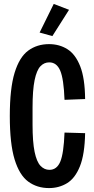

<svg xmlns="http://www.w3.org/2000/svg" viewBox="-20 -947 480 979"><path d="M230 12Q169 12 124 -21Q79 -54 54.5 -134Q30 -214 30 -355Q30 -496 54.5 -576Q79 -656 124 -689Q169 -722 230 -722Q283 -722 324 -696Q365 -670 389 -609Q413 -548 414 -442L309 -438Q305 -545 287 -587Q269 -629 231 -629Q205 -629 186 -609Q167 -589 156.5 -538.5Q146 -488 146 -398V-312Q146 -223 156.5 -172.5Q167 -122 186.5 -101.5Q206 -81 232 -81Q270 -81 287.5 -123Q305 -165 309 -271L414 -268Q412 -160 387.5 -99Q363 -38 322 -13Q281 12 230 12ZM247 -763 182 -781 254 -927 332 -897Z"/></svg>

Font: Special Gothic Condensed Medium
Style: Regular
Weight: 500
Width: 3
Designer: Alistair McCready
Foundry: Monolith
Version: Version 1.000; ttfautohint (v1.8.4.7-5d5b)